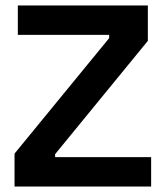

<svg xmlns="http://www.w3.org/2000/svg" viewBox="-20 -680 604 700"><path d="M33 0V-120L378 -541V-553H45V-660H519V-531L181 -118V-107H531V0Z"/></svg>

Font: Bricolage Grotesque 18pt SemiBold
Style: Regular
Weight: 600
Version: Version 1.001;gftools[0.9.33.dev8+g029e19f]